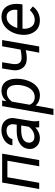

<svg xmlns="http://www.w3.org/2000/svg" viewBox="958 -1537 782 2738"><g transform="rotate(-90 1349.0 -168.0)"><path d="M526.9 -528.3H114.7L22.9 0H111.3L190.4 -453.6H425.8L346.7 0H435.1Z M993.2 0 994.1 -8.3C990.2 -23.9 988.3 -39.1 988.3 -54.7C988.3 -57.1 988.3 -59.1 988.3 -61.5L990.7 -99.1L1033.7 -360.8C1034.2 -368.2 1034.7 -375.5 1034.7 -382.3C1034.7 -425.3 1020.5 -461.9 992.2 -491.7C963.4 -521.5 921.9 -537.1 866.7 -538.6C865.2 -538.6 863.3 -538.6 861.8 -538.6C828.1 -538.6 794.9 -532.2 762.7 -519.5C730 -506.3 703.1 -488.3 682.1 -464.4C661.1 -440.4 648.9 -412.6 646 -381.8L734.9 -382.3C740.2 -407.7 753.9 -428.2 776.9 -443.4C799.8 -458.5 825.7 -465.8 854.5 -465.8C855.5 -465.8 856.4 -465.8 857.9 -465.8C888.7 -465.3 911.1 -456.5 925.3 -439.5C939.5 -422.9 946.8 -402.3 946.8 -378.4C946.8 -373 946.3 -367.7 945.8 -362.3L939.9 -320.3L847.7 -320.8C772.9 -320.8 712.9 -305.2 667.5 -273.9C621.6 -242.2 597.2 -198.7 593.8 -142.6C593.8 -139.2 593.3 -135.7 593.3 -131.8C593.3 -93.3 607.4 -60.1 635.3 -32.7C663.1 -4.9 700.7 9.3 747.1 9.8C748.5 9.8 750 9.8 751.5 9.8C804.2 9.8 854 -12.2 901.4 -55.7L899.9 -27.8C899.9 -18.6 900.9 -9.3 903.3 0ZM764.6 -68.4C736.8 -68.8 716.3 -76.7 703.1 -91.8C689.9 -106.9 683.1 -124 683.1 -143.6C683.1 -147.5 683.6 -151.4 684.1 -155.8C691.9 -220.2 751 -256.8 862.3 -256.8L929.2 -256.3L910.2 -147.5C873.5 -97.2 822.3 -68.4 768.6 -68.4C767.1 -68.4 766.1 -68.4 764.6 -68.4Z M1592.8 -272C1594.2 -288.6 1595.2 -306.2 1595.2 -323.7C1595.2 -326.7 1595.2 -329.6 1595.2 -332.5C1593.8 -396 1578.6 -445.8 1550.3 -481.9C1522 -518.1 1482.4 -536.6 1431.6 -538.1C1430.2 -538.1 1428.2 -538.1 1426.8 -538.1C1368.2 -538.1 1317.4 -515.1 1274.9 -469.7L1284.7 -528.8L1204.6 -528.3L1077.6 203.1H1166L1213.4 -51.8C1246.1 -11.7 1293 8.8 1354 10.3C1356 10.3 1357.4 10.3 1359.4 10.3C1397.5 10.3 1433.1 0 1465.3 -21C1498 -42 1525.4 -73.7 1547.9 -116.7C1570.3 -159.7 1585 -208 1591.3 -261.7ZM1504.4 -272C1494.6 -202.6 1474.6 -150.4 1444.3 -115.7C1414.1 -81.1 1377.4 -63.5 1335 -63.5C1334 -63.5 1332.5 -63.5 1331.5 -63.5C1280.3 -64.9 1244.6 -88.9 1224.6 -135.7L1269 -389.2C1305.2 -437.5 1348.1 -461.9 1397.5 -461.9C1398.9 -461.9 1399.9 -461.9 1401.4 -461.9C1469.7 -459.5 1506.8 -408.2 1506.8 -313Z M2147 -528.3H2058.1L2010.3 -265.1C1969.7 -255.9 1932.6 -251.5 1899.4 -251.5C1896 -251.5 1892.6 -251.5 1889.6 -251.5C1838.4 -253.4 1810.1 -278.3 1804.7 -326.7C1803.7 -333.5 1803.7 -340.3 1803.7 -347.2C1803.7 -356 1804.2 -364.7 1805.2 -374L1830.1 -528.8H1741.7L1717.3 -374.5C1715.8 -363.3 1715.3 -353 1715.3 -342.8C1715.3 -297.4 1729 -258.3 1756.8 -226.1C1784.7 -193.8 1827.1 -177.2 1885.3 -176.8C1887.2 -176.8 1889.6 -176.8 1892.1 -176.8C1928.2 -176.8 1965.3 -181.6 2002.9 -191.9L1966.3 0H2055.2Z M2422.9 9.8C2424.3 9.8 2425.8 9.8 2427.2 9.8C2509.8 9.8 2581.1 -27.3 2625.5 -91.3L2574.7 -134.3C2531.7 -87.4 2484.9 -64 2434.1 -64C2433.1 -64 2431.6 -64 2430.2 -64C2387.2 -65.4 2356 -81.1 2336.9 -110.8C2317.4 -140.6 2307.6 -173.3 2307.6 -208.5C2307.6 -218.3 2308.1 -228 2309.6 -238.3H2654.8L2660.2 -278.8C2661.6 -293.5 2662.6 -308.6 2662.6 -323.2C2662.6 -329.6 2662.6 -335.9 2662.1 -342.3C2659.2 -401.9 2642.1 -449.2 2611.3 -483.9C2580.6 -518.6 2537.6 -536.6 2483.4 -538.1C2481.4 -538.1 2480 -538.1 2478 -538.1C2437.5 -538.1 2398.9 -527.3 2363.3 -505.9C2327.1 -484.4 2296.4 -452.1 2271 -408.7C2245.1 -365.2 2229.5 -317.4 2224.1 -265.1L2221.7 -244.1C2220.7 -233.9 2220.7 -224.1 2220.7 -214.8C2220.7 -154.3 2237.8 -102.1 2272.5 -58.1C2307.1 -14.2 2356.9 8.3 2422.9 9.8ZM2479 -464.4C2513.2 -463.4 2538.6 -450.7 2554.7 -426.8C2571.3 -402.3 2579.6 -375.5 2579.6 -346.2C2579.6 -337.4 2578.6 -329.1 2577.6 -319.8L2575.7 -312L2318.8 -312.5C2350.6 -414.1 2405.3 -464.4 2475.1 -464.4C2476.6 -464.4 2477.5 -464.4 2479 -464.4Z"/></g></svg>

Font: Roboto
Style: Italic
Weight: 400
Italic angle: -12°
Designer: Google
Version: Version 2.137; 2017